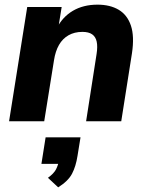

<svg xmlns="http://www.w3.org/2000/svg" viewBox="-20 -521 635 825"><path d="M19 0 97 -491H245L230 -398H223Q248 -448 293 -474.5Q338 -501 399 -501Q453 -501 490 -479Q527 -457 542.5 -411Q558 -365 547 -292L501 0H350L395 -289Q400 -321 395.5 -342Q391 -363 376 -373.5Q361 -384 334 -384Q300 -384 274.5 -369.5Q249 -355 233.5 -328Q218 -301 212 -262L170 0ZM230 284 186 243Q211 225 220.5 207Q230 189 234 165L262 183H158L176 69H326L313 149Q306 194 289.5 225.5Q273 257 230 284Z"/></svg>

Font: Nunito Sans 12pt ExtraBold
Style: Italic
Weight: 800
Italic angle: -9°
Designer: Vernon Adams
Foundry: Vernon Adams
Version: Version 3.101;gftools[0.9.27]